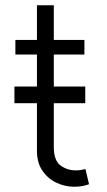

<svg xmlns="http://www.w3.org/2000/svg" viewBox="-20 -696 402 724"><path d="M34.4 -306.8V-369.7H119.3V-490.4H38V-545.5H119.3V-676.1H182.9V-545.5H298.3V-490.4H182.9V-369.7H301.5V-306.8H182.9V-142.4Q182.9 -90.9 207.9 -72.3Q233 -53.6 265.3 -53.6Q277.7 -53.6 286.6 -55.2Q295.5 -56.8 302.2 -58.6L315.7 -1.4Q306.8 2.1 293.1 5.1Q279.5 8.2 259.6 8.2Q224.8 8.2 192.5 -7.1Q160.2 -22.4 139.7 -52.6Q119.3 -82.7 119.3 -127.5V-306.8Z"/></svg>

Font: Inter UI Light
Style: Regular
Weight: 300
Designer: Rasmus Andersson
Foundry: rsms
Version: 3.2;8d6f07862